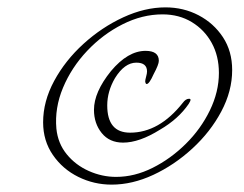

<svg xmlns="http://www.w3.org/2000/svg" viewBox="-20 -529 663 521"><path d="M283 -28Q235 -28 192.5 -49Q150 -70 123.5 -108.5Q97 -147 97 -197Q97 -254 127 -309.5Q157 -365 206.5 -410Q256 -455 314.5 -482Q373 -509 429 -509Q478 -509 519 -487.5Q560 -466 585 -428Q610 -390 610 -339Q610 -282 580.5 -226.5Q551 -171 502 -126Q453 -81 396 -54.5Q339 -28 283 -28ZM295 -49Q345 -49 394 -73.5Q443 -98 484 -138.5Q525 -179 549.5 -229.5Q574 -280 574 -331Q574 -377 554.5 -412.5Q535 -448 500.5 -469Q466 -490 421 -490Q366 -490 312.5 -463Q259 -436 216.5 -391Q174 -346 151 -291Q128 -236 133 -180Q137 -140 161 -110.5Q185 -81 221 -65Q257 -49 295 -49ZM314 -142Q277 -142 256 -168Q235 -194 235 -231Q235 -279 281 -336Q327 -391 375 -391Q411 -391 411 -364Q411 -354 397 -328Q385 -301 378 -301Q375 -301 374 -308Q374 -312 376.5 -321Q379 -330 379 -335Q379 -359 350 -359Q318 -359 292 -317Q271 -281 271 -243Q271 -169 333 -169Q412 -169 476 -250Q484 -261 493 -261Q497 -261 497 -258Q497 -255 492 -247Q464 -206 414 -177Q358 -142 314 -142Z"/></svg>

Font: Lavishly Yours
Style: Regular
Weight: 400
Designer: Robert E. Leuschke
Foundry: Robert E. Leuschke
Version: Version 1.010; ttfautohint (v1.8.3)